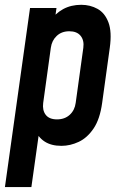

<svg xmlns="http://www.w3.org/2000/svg" viewBox="-20 -580 502 780"><path d="M0 180 102 -547.5H209.5L198 -468L182.5 -493Q204 -525 236.2 -542.8Q268.5 -560.5 310 -560.5Q346.5 -560.5 376.2 -544Q406 -527.5 420.5 -489.2Q435 -451 426 -386L395 -162Q386 -96 360.2 -58Q334.5 -20 300 -3.8Q265.5 12.5 229.5 12.5Q188 12.5 161 -5.2Q134 -23 122 -55L144 -79.5L107.5 180ZM211.5 -95Q243 -95 263.2 -113.5Q283.5 -132 287.5 -162L318.5 -386Q322.5 -416 307.5 -434.5Q292.5 -453 261.5 -453Q230.5 -453 210.5 -434.2Q190.5 -415.5 186.5 -386L155.5 -162Q151.5 -132 165.8 -113.5Q180 -95 211.5 -95Z"/></svg>

Font: Mohave Light SemiBold
Style: Italic
Weight: 600
Italic angle: -8°
Version: Version 2.003